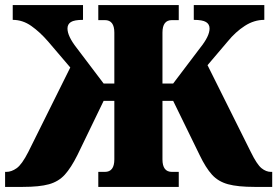

<svg xmlns="http://www.w3.org/2000/svg" viewBox="-20 -734 1089 754"><path d="M0 0V-59H5Q25 -59 45.5 -73.5Q66 -88 91 -137L256 -469L169 -571Q137 -608 103 -632Q69 -656 30 -656V-714H306V-656Q272 -656 258.5 -647.5Q245 -639 245 -622Q245 -592 281 -546L387 -406H429V-606Q429 -655 392 -655H366V-714H682V-655H655Q618 -655 618 -606V-406H660L766 -546Q803 -592 803 -622Q803 -639 789 -647.5Q775 -656 741 -656V-714H1018V-656Q978 -656 941.5 -632.5Q905 -609 874 -571L795 -478L965 -137Q989 -88 1007 -73.5Q1025 -59 1044 -59H1049V0H980Q914 0 875.5 -10.5Q837 -21 812.5 -48Q788 -75 764 -125L660 -338H618V-108Q618 -59 655 -59H682V0H366V-59H392Q429 -59 429 -108V-338H387L284 -125Q259 -75 234.5 -48Q210 -21 172.5 -10.5Q135 0 69 0Z"/></svg>

Font: Noto Serif SemiCondensed Black
Style: Regular
Weight: 900
Width: 4
Designer: Monotype Design Team
Foundry: Monotype Imaging Inc.
Version: Version 2.014; ttfautohint (v1.8.4.7-5d5b)